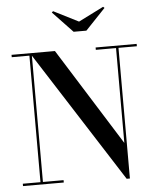

<svg xmlns="http://www.w3.org/2000/svg" viewBox="-63 -1030 890 1093"><g transform="rotate(-5 382.0 -483.5)"><path d="M424 -905 567.5 -977 575 -970 461 -850H388L274 -970L281.5 -977ZM24.5 -13.5H125.5V-736.5H24.5V-750H272.5L620.5 -194.5V-736.5H505V-750H739.5V-736.5H634.5V10H616L139.5 -735V-13.5H257.5V0H24.5Z"/></g></svg>

Font: Bodoni* 16 Medium
Style: Regular
Weight: 500
Version: Version 2.2